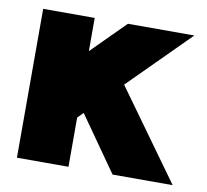

<svg xmlns="http://www.w3.org/2000/svg" viewBox="-63 -577 694 645"><g transform="rotate(10 284.0 -254.0)"><path d="M210 -168V0H34.2V-507.8H210V-394.5L323.2 -507.8H549.8L346.2 -304.2L565.4 0H360.4L229 -187Z"/></g></svg>

Font: Giphurs Black
Style: Regular
Weight: 900
Version: Version 0.920; ttfautohint (v1.8.4.7-5d5b)